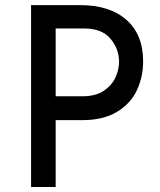

<svg xmlns="http://www.w3.org/2000/svg" viewBox="-20 -743 635 763"><path d="M548.8 -499Q548.8 -438.5 524.4 -385.3Q500 -332 445.3 -298.8Q390.6 -265.6 307.6 -265.6H201.2V0H103.5V-722.7H297.9Q416 -722.7 482.4 -664.1Q548.8 -605.5 548.8 -499ZM453.1 -497.1Q453.1 -548.8 418.9 -589.4Q384.8 -629.9 313.5 -629.9H201.2V-360.4H307.6Q360.4 -360.4 392.6 -382.3Q424.8 -404.3 439 -435.5Q453.1 -466.8 453.1 -497.1Z"/></svg>

Font: Josefin Sans CFJ
Style: Regular
Weight: 400
Designer: Santiago Orozco
Foundry: Typemade
Version: Version 2.000